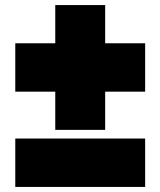

<svg xmlns="http://www.w3.org/2000/svg" viewBox="-20 -734 630 754"><path d="M40 0V-190Q96.5 -190 149 -190Q201.5 -190 248 -190H342Q388.5 -190 441.2 -190Q494 -190 550 -190V0Q494 0 441.2 0Q388.5 0 342 0H248Q201.5 0 149 0Q96.5 0 40 0ZM40 -374V-564Q96.5 -564 149 -564Q201.5 -564 248 -564H342Q388.5 -564 441.2 -564Q494 -564 550 -564V-374Q494 -374 441.2 -374Q388.5 -374 342 -374H248Q201.5 -374 149 -374Q96.5 -374 40 -374ZM197 -224Q197 -280.5 197 -333Q197 -385.5 197 -432V-506Q197 -552.5 197 -605.2Q197 -658 197 -714H393Q393 -658 393 -605.2Q393 -552.5 393 -506V-432Q393 -385.5 393 -333Q393 -280.5 393 -224Z"/></svg>

Font: Commissioner Thin Black
Style: Regular
Weight: 900
Version: Version 1.000